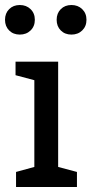

<svg xmlns="http://www.w3.org/2000/svg" viewBox="-34 -746 365 766"><path d="M30 -60 103 -80V-426L28 -446V-500H198V-80L273 -60V0H30ZM45 -608Q19 -608 2.5 -624.5Q-14 -641 -14 -667Q-14 -693 2.5 -709.5Q19 -726 45 -726Q71 -726 88 -709.5Q105 -693 105 -667Q105 -641 88 -624.5Q71 -608 45 -608ZM251 -608Q225 -608 208.5 -624.5Q192 -641 192 -667Q192 -693 208.5 -709.5Q225 -726 251 -726Q277 -726 294 -709.5Q311 -693 311 -667Q311 -641 294 -624.5Q277 -608 251 -608Z"/></svg>

Font: Hermeneus One
Style: Regular
Weight: 400
Designer: Rodrigo Fuenzalida, Pablo Impallari
Foundry: Pablo Impallari, Rodrigo Fuenzalida
Version: Version 1.002; ttfautohint (v0.93) -l 8 -r 50 -G 200 -x 14 -